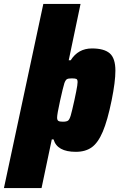

<svg xmlns="http://www.w3.org/2000/svg" viewBox="-71 -763 610 975"><path d="M149 -743H338L278 -457H288Q326 -517 396 -517Q458 -517 486.5 -492Q515 -467 515 -404Q515 -348 496 -254Q475 -151 451 -94.5Q427 -38 395 -15Q363 8 314 8Q219 8 201 -55H192L140 192H-51ZM307 -255Q309 -264 316 -298.5Q323 -333 323 -346Q323 -359 317 -362Q311 -365 294 -365Q276 -365 269 -361Q262 -357 256 -341Q249 -319 234 -251Q219 -183 219 -166Q219 -153 225.5 -149Q232 -145 248 -145Q267 -145 274.5 -150.5Q282 -156 288 -176Q294 -196 307 -255Z"/></svg>

Font: Saira Semi Condensed Black
Style: Italic
Weight: 900
Width: 4
Italic angle: -12°
Designer: Hector Gatti with collaboration of the Omnibus-Type team
Foundry: Omnibus-Type
Version: Version 1.001; ttfautohint (v1.8)